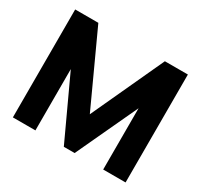

<svg xmlns="http://www.w3.org/2000/svg" viewBox="-146 -888 1127 1077"><g transform="rotate(30 417.5 -349.5)"><path d="M52 -699H202L417 -231L633 -699H782V0H637V-397L452 0H382L198 -397V0H52Z"/></g></svg>

Font: Prompt SemiBold
Style: Regular
Weight: 600
Designer: Katatrad Team
Foundry: CadsonDemak
Version: Version 1.001